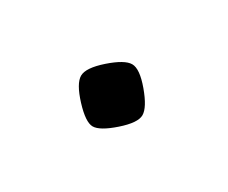

<svg xmlns="http://www.w3.org/2000/svg" viewBox="-36 -163 297 250"><g transform="rotate(30 112.0 -38.0)"><path d="M108 10Q97.4 10 79.7 -9Q62 -28.1 62 -39.8Q62 -51.5 81.5 -68.7Q101.1 -85.9 112.4 -85.9Q123.8 -85.9 140.4 -66.2Q157 -46.4 157 -35Q157 -23.7 137.8 -6.8Q118.7 10 108 10Z"/></g></svg>

Font: Linden Hill
Style: Regular
Weight: 400
Version: Version 1.202